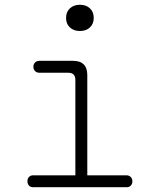

<svg xmlns="http://www.w3.org/2000/svg" viewBox="-20 -785 640 805"><path d="M510 -50Q521 -50 528 -43Q535 -36 535 -25Q535 -14 528.5 -7Q522 0 511 0H119Q108 0 101.5 -7Q95 -14 95 -25Q95 -36 101.5 -43Q108 -50 119 -50H296V-450Q296 -465 288.5 -472.5Q281 -480 266 -480H145Q134 -480 127 -487Q120 -494 120 -505Q120 -516 127 -523Q134 -530 145 -530H286Q316 -530 331 -515Q346 -500 346 -470V-50ZM315 -655Q289 -655 273 -670Q257 -685 257 -710Q257 -735 273 -750Q289 -765 315 -765Q341 -765 357 -750Q373 -735 373 -710Q373 -685 357 -670Q341 -655 315 -655Z"/></svg>

Font: Maple Mono NL Thin
Style: Regular
Weight: 250
Monospace: yes
Designer: subframe7536
Version: Version 7.000